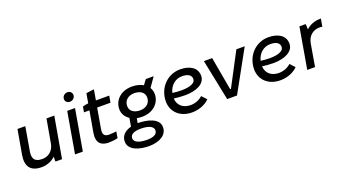

<svg xmlns="http://www.w3.org/2000/svg" viewBox="-66 -1404 4100 2289"><g transform="rotate(-20 1984.0 -259.5)"><path d="M236 7C303 7 364 -17 413 -62C411 -41 410 -14 412 0H495L586 -520H487L434 -220C419 -134 356 -82 276 -82C163 -82 155 -151 166 -216L218 -520H119L65 -213C42 -81 86 7 236 7Z M660 0H759L849 -520H750ZM819 -611C854 -611 885 -636 885 -674C885 -704 861 -728 827 -728C791 -728 761 -701 761 -664C761 -634 785 -611 819 -611Z M1088 5C1124 5 1175 -1 1203 -9L1216 -90C1195 -87 1148 -83 1123 -83C1070 -83 1041 -106 1055 -181L1099 -435H1268L1283 -520H1114L1137 -653L1037 -640L1016 -519C993 -517 965 -511 944 -504L932 -435H1001L954 -167C933 -45 989 5 1088 5Z M1567 -148C1709 -148 1800 -241 1800 -352C1800 -384 1791 -412 1776 -436L1860 -556H1761C1749 -543 1730 -517 1715 -494C1676 -517 1626 -529 1572 -529C1428 -529 1340 -436 1340 -326C1340 -266 1371 -219 1418 -188L1400 -83C1323 -63 1268 -15 1269 60C1269 175 1419 210 1528 209C1657 208 1758 153 1757 51C1756 -63 1601 -95 1494 -95H1489L1500 -155C1521 -150 1544 -148 1567 -148ZM1531 130C1445 130 1366 111 1366 52C1366 3 1417 -20 1495 -21C1573 -21 1659 -5 1659 58C1659 106 1609 130 1531 130ZM1570 -228C1492 -228 1441 -267 1441 -328C1441 -401 1496 -445 1572 -445C1650 -445 1701 -406 1701 -345C1701 -273 1647 -228 1570 -228Z M2145 7C2231 7 2313 -24 2367 -79L2310 -140C2276 -106 2219 -81 2158 -81C2061 -81 1998 -138 1994 -224C2041 -218 2089 -214 2136 -214C2278 -214 2394 -266 2394 -368C2394 -468 2309 -525 2182 -525C2021 -525 1893 -394 1893 -222C1893 -89 1994 7 2145 7ZM2001 -292C2021 -378 2088 -440 2175 -440C2256 -440 2293 -411 2293 -362C2293 -310 2219 -284 2115 -284C2077 -284 2038 -287 2001 -292Z M2590 0H2715L3002 -520H2896L2674 -99H2664L2589 -520H2484Z M3265 7C3351 7 3433 -24 3487 -79L3430 -140C3396 -106 3339 -81 3278 -81C3181 -81 3118 -138 3114 -224C3161 -218 3209 -214 3256 -214C3398 -214 3514 -266 3514 -368C3514 -468 3429 -525 3302 -525C3141 -525 3013 -394 3013 -222C3013 -89 3114 7 3265 7ZM3121 -292C3141 -378 3208 -440 3295 -440C3376 -440 3413 -411 3413 -362C3413 -310 3339 -284 3235 -284C3197 -284 3158 -287 3121 -292Z M3606 0H3705L3753 -281C3769 -373 3832 -428 3923 -426C3933 -426 3943 -424 3951 -421L3968 -520H3957C3887 -520 3825 -495 3778 -451C3779 -475 3778 -501 3775 -520H3696Z"/></g></svg>

Font: Fixel Display Medium
Style: Italic
Weight: 500
Italic angle: -10°
Designer: AlfaBravo + MacPaw
Foundry: Kyrylo Tkachov, Marchela Mozhyna, Serhii Makarenko, Maria Weinstein, Zakhar Kryvoshyya
Version: Version 1.210;Glyphs 3.2 (3217)